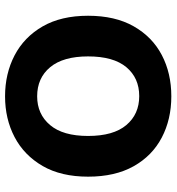

<svg xmlns="http://www.w3.org/2000/svg" viewBox="10 -674 681 740"><g transform="rotate(-90 350.0 -303.5)"><path d="M659.8 -304Q659.8 -200 619.2 -128.4Q578.5 -56.7 508.5 -20Q438.4 16.8 349.3 16.8Q260.5 16.8 190.3 -20Q120.1 -56.7 79.8 -128.4Q39.6 -200 39.6 -304Q39.6 -408 80.8 -479.3Q122.1 -550.5 192.2 -587.3Q262.2 -624 349.3 -624Q436.6 -624 507.1 -587.3Q577.5 -550.5 618.7 -479.3Q659.8 -408 659.8 -304ZM503.1 -304Q503.1 -400.2 461.4 -450.3Q419.8 -500.3 349.3 -500.3Q280.6 -500.3 238.6 -450.6Q196.5 -401 196.5 -304Q196.5 -206.3 238.5 -156.6Q280.4 -106.9 350.1 -106.9Q420 -106.9 461.6 -156.6Q503.1 -206.3 503.1 -304Z"/></g></svg>

Font: Baloo Paaji 2
Style: Regular
Weight: 400
Designer: Shuchita Grover, Noopur Datye and Ek Type
Foundry: Ek Type
Version: Version 1.700